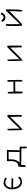

<svg xmlns="http://www.w3.org/2000/svg" viewBox="2355 -3023 790 5540"><g transform="rotate(-90 2750.0 -253.0)"><path d="M273.9 -541.5Q258.3 -543.5 241 -543.5Q223.6 -543.5 202.6 -539.6Q168.5 -533.7 130.4 -494.6Q91.3 -454.6 75.7 -415Q58.1 -370.1 58.1 -305.2Q58.1 -252.4 71.3 -190.4Q86.4 -122.6 121.1 -84Q156.2 -45.4 185.3 -33Q214.4 -20.5 243.7 -15.1Q252.9 -14.6 262.2 -14.6Q296.4 -14.6 328.1 -20Q365.2 -25.9 412.1 -68.8L421.4 -87.4Q421.9 -88.9 421.9 -89.8Q421.9 -102.1 415.5 -111.8L401.9 -118.7Q400.4 -119.1 399.4 -119.1Q387.2 -119.1 379.4 -112.8Q340.8 -65.4 291.5 -62Q283.7 -61.5 276.4 -61.5Q238.3 -61.5 214.4 -75.2Q187 -91.3 163.8 -116Q140.6 -140.6 129.4 -176.5Q118.2 -212.4 109.9 -254.4L106.9 -270.5L359.4 -266.1L372.1 -272.5L378.4 -285.6Q378.9 -287.1 378.9 -288.1Q378.9 -300.3 373 -309.1L358.9 -315.9L101.1 -320.3Q106 -343.3 107.7 -350.6Q109.4 -357.9 111.8 -365.2Q116.2 -379.9 121.6 -393.6Q132.8 -421.9 154.8 -448.7Q178.2 -477.5 211.4 -486.3Q236.3 -493.2 259.8 -493.2Q265.1 -493.2 271 -492.7Q299.8 -490.2 344.2 -464.8Q353.5 -457.5 364.3 -455.6Q376.5 -457.5 387.2 -463.4L394 -477.1Q394.5 -478.5 394.5 -481.9Q394.5 -485.4 393.1 -490Q391.6 -494.6 388.2 -499Q357.9 -520.5 332.3 -528.8Q306.6 -537.1 273.9 -541.5Z M837.4 -81.5 851.6 -102.1Q887.7 -155.3 902.6 -198.5Q917.5 -241.7 920.4 -294.4Q922.4 -327.1 922.4 -348.9Q922.4 -370.6 920.9 -398.9L1139.6 -400.9L1132.8 -81.5ZM870.1 -368.2 869.6 -297.4Q867.7 -248.5 854.5 -212.4Q840.3 -175.3 815.9 -151.4Q790 -127.4 759.3 -122.6Q733.9 -119.1 717.3 -113.3Q714.8 -112.3 713.4 -110.4Q708.5 -106 708.5 -92.8V-92.3L702.6 62Q704.1 74.2 710.4 85.4L724.1 92.3Q725.6 92.8 726.6 92.8Q738.3 92.8 746.6 86.9Q757.3 65.4 758.3 39.6Q759.3 9.8 759.3 -22.5V-35.6L1238.8 -29.8V64.9Q1238.8 68.4 1238.8 75.2Q1238.8 82 1241 92.8Q1243.2 103.5 1249 114.7L1263.2 121.6Q1264.6 122.1 1266.8 122.1Q1269 122.1 1272.5 121.6Q1278.8 120.6 1284.7 116.7L1291.5 102.5L1289.6 -61Q1288.6 -70.3 1284.2 -74.7Q1280.3 -78.6 1272 -80.6Q1258.3 -83 1238.8 -83Q1219.2 -83 1197.3 -81.5L1182.6 -80.6Q1193.4 -375 1193.4 -425.8Q1193.4 -432.1 1193.1 -436Q1192.9 -439.9 1190.2 -442.9Q1187.5 -445.8 1180.7 -448Q1173.8 -450.2 1162.6 -450.7Q912.1 -448.7 879.4 -445.8Q878.9 -445.8 878.4 -445.3Q872.1 -439 869.6 -414.6Q870.1 -394 870.1 -368.2Z M1760.3 -408.2Q1759.3 -384.3 1759.3 -351.6Q1759.3 -286.1 1761.2 -201.7Q1764.2 -37.6 1769 -13.7Q1770 -8.8 1772.5 -6.8Q1776.4 -2.4 1786.6 -2.4Q1789.6 -2.4 1792.5 -2.9Q1846.7 -45.9 2126.5 -330.6L2148.4 -353L2152.8 -41Q2154.3 -29.8 2160.2 -22L2174.3 -15.1Q2175.8 -14.6 2176.8 -14.6Q2188.5 -14.6 2195.8 -20.5L2203.6 -34.7V-416Q2195.3 -434.1 2183.1 -437Q2180.2 -438 2176.3 -438Q2167.5 -438 2156.7 -433.1Q2042 -335.9 1833 -107.4L1811 -83Q1808.1 -198.2 1808.1 -278.3Q1808.1 -354 1801.3 -428.2L1790.5 -433.1Q1789.1 -433.6 1788.1 -433.6Q1775.9 -433.6 1768.1 -427.2Q1761.7 -418.9 1760.3 -408.2Z M2852.5 2.9Q2863.8 2.9 2871.6 -2.4L2878.9 -17.1Q2880.4 -43.5 2880.4 -194.3V-207.5L3169.4 -209.5Q3162.6 -113.8 3162.6 -76.2Q3162.6 -38.6 3173.3 -9.8L3186 -3.4Q3187.5 -2.9 3188.5 -2.9Q3199.7 -2.9 3207.5 -8.3L3214.4 -22.5L3210.4 -417.5L3204.1 -430.7L3190.9 -437Q3189.5 -437.5 3188.5 -437.5Q3176.3 -437.5 3168.5 -431.2Q3162.1 -422.9 3160.6 -412.6L3165 -259.3H2872.6L2870.6 -405.8L2864.3 -418.9L2851.1 -425.3Q2850.1 -425.8 2846.7 -425.8Q2843.3 -425.8 2838.1 -424.1Q2833 -422.4 2828.1 -418.5L2820.8 -404.3L2822.8 -43.9Q2826.2 -22 2836.4 -4.4L2850.1 2.4Q2851.6 2.9 2852.5 2.9Z M3760.3 -408.2Q3759.3 -384.3 3759.3 -351.6Q3759.3 -286.1 3761.2 -201.7Q3764.2 -37.6 3769 -13.7Q3770 -8.8 3772.5 -6.8Q3776.4 -2.4 3786.6 -2.4Q3789.6 -2.4 3792.5 -2.9Q3846.7 -45.9 4126.5 -330.6L4148.4 -353L4152.8 -41Q4154.3 -29.8 4160.2 -22L4174.3 -15.1Q4175.8 -14.6 4176.8 -14.6Q4188.5 -14.6 4195.8 -20.5L4203.6 -34.7V-416Q4195.3 -434.1 4183.1 -437Q4180.2 -438 4176.3 -438Q4167.5 -438 4156.7 -433.1Q4042 -335.9 3833 -107.4L3811 -83Q3808.1 -198.2 3808.1 -278.3Q3808.1 -354 3801.3 -428.2L3790.5 -433.1Q3789.1 -433.6 3788.1 -433.6Q3775.9 -433.6 3768.1 -427.2Q3761.7 -418.9 3760.3 -408.2Z M5152.3 -601.1Q5152.3 -612.8 5147 -620.6L5132.3 -627.4Q5130.9 -627.9 5129.9 -627.9Q5116.7 -627.9 5107.9 -621.1Q5095.7 -590.8 5078.6 -569.8Q5058.1 -544.4 5022.9 -543.5Q5022 -543.5 5019.5 -543.5Q5017.1 -543.5 5012.7 -544.4Q4981.4 -549.8 4939.9 -596.7L4925.3 -604Q4923.8 -604.5 4921.4 -604.5Q4918.9 -604.5 4915.5 -603.5Q4907.7 -602.5 4900.9 -598.1Q4894.5 -589.4 4893.1 -578.6Q4895 -558.6 4911.1 -541Q4929.2 -521.5 4955.1 -508.1Q4981 -494.6 5009.8 -490.7Q5040.5 -490.7 5068.4 -499Q5103.5 -509.3 5130.4 -551.8Q5143.6 -572.3 5151.9 -597.2Q5152.3 -599.1 5152.3 -601.1ZM5211.9 -4.9Q5222.2 -4.9 5229 -9.3Q5239.3 -68.8 5243.9 -133.5Q5248.5 -198.2 5250.5 -459.5Q5246.6 -467.8 5241.5 -472.9Q5236.3 -478 5228.5 -478Q5219.2 -478 5206.5 -470.7L4824.2 -76.2Q4822.3 -228 4822.3 -281Q4822.3 -334 4822.3 -357.4Q4823.2 -424.3 4825.7 -438.5Q4826.7 -443.8 4826.7 -449.2Q4826.7 -464.4 4819.8 -475.1L4806.2 -481.9Q4805.2 -482.4 4801.8 -482.4Q4798.3 -482.4 4793.5 -480.7Q4788.6 -479 4783.7 -475.6Q4773.4 -449.2 4771.7 -418.2Q4770 -387.2 4770 -213.4Q4770 -117.2 4773.4 -71.3Q4777.8 -19 4784.2 -10.3Q4787.1 -6.8 4792.5 -6.8Q4804.7 -6.8 4826.7 -20Q4875.5 -49.3 5177.2 -354L5199.7 -377V-344.7Q5199.7 -219.2 5195.8 -178.2L5188 -96.2Q5186.5 -84 5186.5 -71.8Q5186.5 -39.6 5196.8 -11.7L5209.5 -5.4Q5210.9 -4.9 5211.9 -4.9Z"/></g></svg>

Font: NaikaiFont
Style: ExtraLight
Weight: 200
Version: Version 1.89